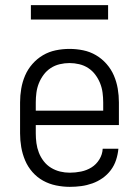

<svg xmlns="http://www.w3.org/2000/svg" viewBox="-20 -718 540 746"><path d="M251 8Q225 8 198 2.5Q171 -3 147.5 -16Q124 -29 106 -49.5Q88 -70 77.5 -95Q67 -120 62.5 -146.5Q58 -173 58 -200V-320Q58 -347 62.5 -373.5Q67 -400 77.5 -424.5Q88 -449 106 -469.5Q124 -490 147 -503.5Q170 -517 196.5 -522.5Q223 -528 250 -528Q277 -528 303.5 -522.5Q330 -517 353 -503.5Q376 -490 394 -469.5Q412 -449 422.5 -424.5Q433 -400 437.5 -373.5Q442 -347 442 -320V-232H119V-200Q119 -181 121.5 -162Q124 -143 131 -125Q138 -107 150 -91.5Q162 -76 178.5 -66Q195 -56 213.5 -51.5Q232 -47 251 -47Q273 -47 295 -51.5Q317 -56 335.5 -67.5Q354 -79 366 -98.5Q378 -118 379 -140H440Q438 -118 431 -96.5Q424 -75 410.5 -57Q397 -39 378.5 -26Q360 -13 339 -5.5Q318 2 296 5Q274 8 251 8ZM119 -288H381V-320Q381 -339 378.5 -358Q376 -377 369 -394.5Q362 -412 350.5 -427.5Q339 -443 323 -453.5Q307 -464 288 -468.5Q269 -473 250 -473Q231 -473 212 -468.5Q193 -464 177 -453.5Q161 -443 149.5 -427.5Q138 -412 131 -394.5Q124 -377 121.5 -358Q119 -339 119 -320ZM100 -642V-698H400V-642Z"/></svg>

Font: Iosevka SS18 Light
Style: Regular
Weight: 300
Monospace: yes
Designer: Belleve Invis
Foundry: Belleve Invis
Version: Version 25.1.1; ttfautohint (v1.8.4)